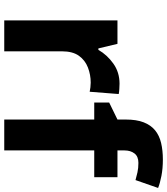

<svg xmlns="http://www.w3.org/2000/svg" viewBox="40 -846 805 926"><g transform="rotate(90 443.0 -382.5)"><path d="M383 -556Q394 -556 409 -555Q424 -554 433 -552L422 -412Q414 -414 401 -415.5Q388 -417 378 -417Q340 -417 305 -403.5Q270 -390 248.5 -360Q227 -330 227 -278V0H78V-546H191L213 -454H220Q244 -496 286 -526Q328 -556 383 -556Z M474 -506 556 -546V-586Q556 -638 569.5 -672.5Q583 -707 608 -727.5Q633 -748 669 -756.5Q705 -765 749 -765Q792 -765 828 -758Q864 -751 886 -742L848 -633Q831 -638 810.5 -642.5Q790 -647 765 -647Q734 -647 719.5 -628Q705 -609 705 -580V-546H834V-434H705V0H556V-434H474Z"/></g></svg>

Font: BC Sans
Style: Bold
Weight: 700
Designer: Monotype Design Team
Province of B.C.
Foundry: Monotype Imaging Inc.
Version: Version 2.000;GOOG;noto-source:20170915:90ef993387c0